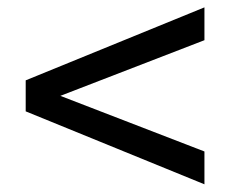

<svg xmlns="http://www.w3.org/2000/svg" viewBox="-20 -613 626 514"><path d="M527.3 -119.6 48.8 -314.9V-397.9L527.3 -593.3V-505.4L141.6 -356.4L527.3 -207.5Z"/></svg>

Font: Lesson One
Style: Regular
Weight: 400
Designer: But Ko, Victor Gaultney, Annie Olsen, Julie Remington, Don Collingsworth, Eric Hays, Becca Hirsbrunner
Version: Version 1.100